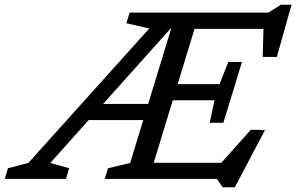

<svg xmlns="http://www.w3.org/2000/svg" viewBox="-93 -754 1248 809"><path d="M119 -67.5 198.5 -45 185 0H-73L-59.5 -45L26.5 -67.5L536 -634L439.5 -656L453.5 -701H747.5L534 0H348L362 -45L455.5 -67.5L628.5 -634.5L626 -634ZM845 35 821 0H476L498.5 -68H865L810.5 -35.5L964 -207.5L1023.5 -206L896.5 35ZM229.5 -248 251.5 -316H551.5L529 -248ZM790.5 -236.5 811 -331.5H577L598.5 -399.5H832L869 -493H926.5L887.5 -365L848 -236.5ZM1014 -514 1018 -665 1039.5 -632.5H668L690.5 -701H1038L1090.5 -734H1135.5L1073.5 -514Z"/></svg>

Font: Newsreader 8pt
Style: Italic
Weight: 400
Italic angle: -17°
Version: Version 1.003